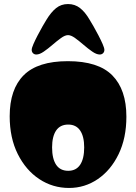

<svg xmlns="http://www.w3.org/2000/svg" viewBox="-20 -917 674 951"><path d="M322 14Q241 14 174.5 -30Q108 -74 68 -154Q28 -234 28 -341Q28 -475 97.5 -544.5Q167 -614 316 -614Q467 -614 536.5 -543.5Q606 -473 606 -339Q606 -233 567.5 -153.5Q529 -74 464.5 -30Q400 14 322 14ZM318 -71Q357 -71 377 -101Q397 -131 397 -187Q397 -241 377 -270.5Q357 -300 318 -300Q278 -300 258 -270.5Q238 -241 238 -187Q238 -131 258 -101Q278 -71 318 -71ZM317 -743Q302 -743 282 -728.5Q262 -714 240 -695Q218 -676 197 -661.5Q176 -647 160 -647Q150 -647 143.5 -653.5Q137 -660 137 -670Q137 -679 145.5 -698.5Q154 -718 166.5 -742Q179 -766 191 -787Q203 -808 210 -819Q233 -857 258 -877Q283 -897 317 -897Q351 -897 376.5 -877Q402 -857 424 -819Q431 -808 443 -787Q455 -766 467.5 -742Q480 -718 488.5 -698.5Q497 -679 497 -670Q497 -660 490.5 -653.5Q484 -647 474 -647Q458 -647 437 -661.5Q416 -676 394 -695Q372 -714 352 -728.5Q332 -743 317 -743Z"/></svg>

Font: Matemasie
Style: Regular
Weight: 400
Designer: Adam Yeo
Version: Version 1.001; ttfautohint (v1.8.4.7-5d5b)